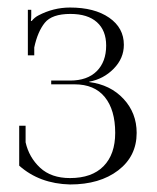

<svg xmlns="http://www.w3.org/2000/svg" viewBox="-20 -879 418 510"><path d="M166 -389Q85 -391 31 -439V-440V-545H48V-501Q57 -461 86.5 -433.5Q116 -406 166 -406Q224 -406 255 -437.5Q286 -469 286 -526Q286 -587 258.5 -621Q231 -655 178 -655H116V-665H166Q212 -665 237 -690Q262 -715 262 -758Q262 -798 237.5 -820Q213 -842 167 -842Q118 -842 99 -818.5Q80 -795 71 -753V-732H54V-853H63V-839Q63 -828 62 -824L64 -823Q72 -833 82 -838Q122 -859 166 -859Q231 -859 270 -832Q309 -805 309 -760Q309 -724 282 -696.5Q255 -669 217 -662V-661Q273 -654 308 -616.5Q343 -579 343 -526Q343 -464 294 -426.5Q245 -389 166 -389Z"/></svg>

Font: FoglihtenNo06
Style: Regular
Weight: 500
Designer: gluk (gluksza@wp.pl)
Foundry: gluk (gluksza@wp.pl)
Version: Version 0.76